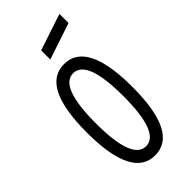

<svg xmlns="http://www.w3.org/2000/svg" viewBox="-307 -1089 1162 1162"><g transform="rotate(-45 273.5 -508.0)"><path d="M78.1 -390.6Q78.1 -781.2 273.4 -781.2Q468.8 -781.2 468.8 -390.6Q468.8 0 273.4 0Q78.1 0 78.1 -390.6ZM156.2 -390.6Q156.2 -78.1 273.4 -78.1Q390.6 -78.1 390.6 -390.6Q390.6 -703.1 273.4 -703.1Q156.2 -703.1 156.2 -390.6ZM234.4 -859.4V-937.5L468.8 -1015.6V-937.5Z"/></g></svg>

Font: Luculent
Style: Regular
Weight: 400
Monospace: yes
Designer: Andrew Kensler
Version: Version 1.0.0-845fa02f9341